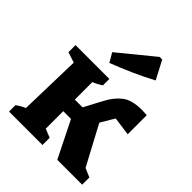

<svg xmlns="http://www.w3.org/2000/svg" viewBox="-211 -877 999 999"><g transform="rotate(45 289.0 -377.5)"><path d="M26 0V-47Q47 -63 75 -75L84 -418L26 -437V-489H275V-442Q254 -427 224 -415V-286H281L334 -386Q360 -436 397.5 -465.5Q435 -495 508 -495Q524 -495 546 -493V-353L444 -367Q438 -357 430 -344L399 -291L515 -74L564 -53V0H381L281 -201H224V-72L272 -53V0ZM216 -548 187 -598 379 -755H398L451 -654Q393 -623 334.5 -597Q276 -571 216 -548Z"/></g></svg>

Font: Piazzolla
Style: Bold
Weight: 700
Designer: Juan Pablo del Peral
Foundry: Huerta Tipografica
Version: Version 1.330